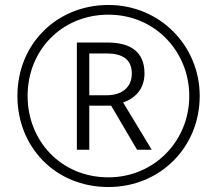

<svg xmlns="http://www.w3.org/2000/svg" viewBox="-20 -743 872 772"><path d="M416 9C623 9 783 -150 783 -357C783 -558 624 -723 416 -723C210 -723 50 -568 50 -357C50 -151 203 9 416 9ZM416 -30C224 -30 91 -178 91 -357C91 -543 230 -684 416 -684C604 -684 741 -535 741 -357C741 -175 599 -30 416 -30ZM289 -141H339V-318H427L531 -141H590L475 -331C522 -347 561 -384 561 -448C561 -533 507 -572 412 -572H289ZM409 -360H339V-528H409C473 -528 510 -504 510 -447C510 -390 468 -360 409 -360Z"/></svg>

Font: Noto Sans Gujarati Light
Style: Regular
Weight: 300
Designer: Jelle Bosma - Monotype Design Team, Universal Thirst
Foundry: Monotype Imaging Inc.
Version: Version 2.106